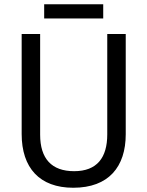

<svg xmlns="http://www.w3.org/2000/svg" viewBox="-20 -874 694 904"><path d="M466 -854H188V-787H466ZM572 -242V-714H485V-241C485 -132 437 -68 329 -68C223 -68 169 -127 169 -240V-714H82V-243C82 -84 166 10 325 10C492 10 572 -89 572 -242Z"/></svg>

Font: Noto Sans Lao Looped SemiCondensed
Style: Regular
Weight: 400
Width: 4
Designer: Mark Frömberg, Ben Mitchell
Foundry: The Fontpad Ltd
Version: Version 1.002